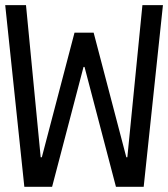

<svg xmlns="http://www.w3.org/2000/svg" viewBox="-24 -720 648 740"><path d="M69.8 0 -3.9 -700.2H76.2L132.8 -113.8H137.2L263.2 -594.2H336.9L462.9 -113.8H466.8L524.9 -700.2H604L529.8 0H422.9L301.8 -461.9H297.9L176.8 0Z"/></svg>

Font: CommitMono
Style: Regular
Weight: 400
Monospace: yes
Designer: Eigil Nikolajsen
Foundry: Eigil Nikolajsen
Version: Version 1.143